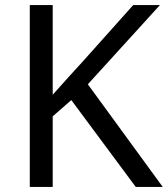

<svg xmlns="http://www.w3.org/2000/svg" viewBox="-20 -734 659 754"><path d="M619 0H513L260 -341L187 -277V0H97V-714H187V-362Q217 -396 248 -430Q279 -464 310 -498L503 -714H608L325 -403Z"/></svg>

Font: Noto Sans Sundanese
Style: Regular
Weight: 400
Designer: Monotype Design Team (Regular), Sérgio L. Martins (other weights)
Foundry: Monotype Imaging Inc.
Version: Version 2.003